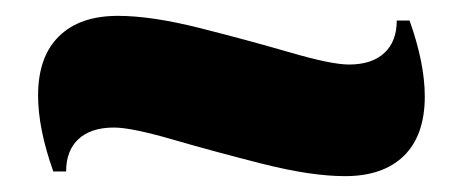

<svg xmlns="http://www.w3.org/2000/svg" viewBox="-20 -454 581 241"><path d="M413.1 -232.9Q370.6 -232.9 309.8 -248.3Q249 -263.7 197 -278.8Q145 -293.9 123 -293.9Q94.2 -293.9 78.6 -279.5Q63 -265.1 63 -238.8H46.9Q27.8 -292.5 27.8 -334Q27.8 -382.8 54 -408.4Q80.1 -434.1 127.9 -434.1Q170.4 -434.1 231.2 -418.7Q292 -403.3 344 -388.2Q396 -373 418 -373Q446.8 -373 462.4 -387.5Q478 -401.9 478 -428.2H494.1Q513.2 -374.5 513.2 -333Q513.2 -284.2 487.1 -258.5Q460.9 -232.9 413.1 -232.9Z"/></svg>

Font: Mayenne Sans Regular
Style: Regular
Weight: 600
Width: 6
Designer: Jérémy Landes — Studio Triple
Foundry: Jérémy Landes — Studio Triple
Version: Version 1.001;hotconv 1.0.109;makeotfexe 2.5.65596